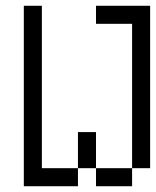

<svg xmlns="http://www.w3.org/2000/svg" viewBox="-20 -645 540 665"><path d="M125 -62.5H250V0H62.5V-625H125ZM250 -187.5H312.5V-62.5H250ZM312.5 -62.5H437.5V0H312.5ZM312.5 -625H500V-62.5H437.5V-562.5H312.5Z"/></svg>

Font: ChillBitmapSE 16px
Style: Regular
Weight: 400
Designer: Designed by Warren2060
Foundry: ChillType
Version: Version 1.000